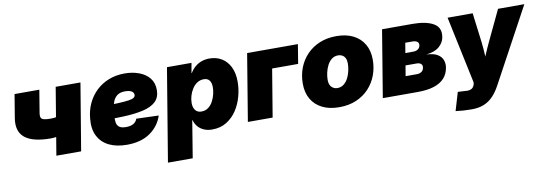

<svg xmlns="http://www.w3.org/2000/svg" viewBox="-57 -914 4233 1495"><g transform="rotate(-10 2060.0 -166.5)"><path d="M309.1 -140.1Q165.5 -140.1 103.5 -190.9Q41.5 -241.7 59.1 -346.2L89.4 -529.3H285.2L255.9 -351.6Q249.5 -314.9 264.9 -303.5Q280.3 -292 334 -292Q359.9 -292 392.1 -298.3Q424.3 -304.7 467.3 -318.4L442.4 -166.5Q432.6 -161.1 407.7 -154.8Q382.8 -148.4 355.2 -144.3Q327.6 -140.1 309.1 -140.1ZM326.7 0 414.6 -529.3H610.4L522.5 0Z M884.3 11.7Q801.3 11.7 742.7 -17.1Q684.1 -45.9 655.8 -101.8Q627.4 -157.7 635.7 -237.8Q641.1 -302.7 666.7 -357.7Q692.4 -412.6 734.9 -453.1Q777.3 -493.7 834.5 -516.1Q891.6 -538.6 960.4 -538.6Q1022.5 -538.6 1073.7 -519.5Q1125 -500.5 1155.5 -462.9Q1186 -425.3 1186 -369.1Q1186 -310.5 1151.1 -277.3Q1116.2 -244.1 1051 -229Q985.8 -213.9 894.8 -210.2Q803.7 -206.5 690.9 -206.5L709 -316.9Q806.2 -316.9 865.5 -319.3Q924.8 -321.8 955.8 -326.7Q986.8 -331.5 997.8 -340.1Q1008.8 -348.6 1008.8 -360.8Q1008.8 -379.9 991 -390.4Q973.1 -400.9 939.9 -400.9Q900.4 -400.9 877.9 -384Q855.5 -367.2 845 -340.6Q834.5 -314 830.8 -285.2Q827.1 -256.3 825.2 -231.9Q822.3 -200.2 825.9 -176Q829.6 -151.9 846.7 -138.7Q863.8 -125.5 900.4 -125.5Q937.5 -125.5 959.7 -138.9Q981.9 -152.3 989.3 -175.8L1166 -169.9Q1139.6 -88.4 1067.6 -38.3Q995.6 11.7 884.3 11.7Z M1172.9 204.1 1294.4 -529.3H1488.3L1474.6 -450.7H1477.1Q1494.1 -479 1517.1 -498.5Q1540 -518.1 1568.8 -528.3Q1597.7 -538.6 1631.3 -538.6Q1685.5 -538.6 1727.3 -513.4Q1769 -488.3 1793 -439.9Q1816.9 -391.6 1816.9 -322.8Q1816.9 -265.6 1801 -207Q1785.2 -148.4 1753.2 -99.6Q1721.2 -50.8 1672.6 -20.5Q1624 9.8 1558.6 9.8Q1520 9.8 1491.5 -3.2Q1462.9 -16.1 1444.8 -38.1Q1426.8 -60.1 1419.4 -87.9H1416.5L1368.7 204.1ZM1499.5 -142.6Q1530.8 -142.6 1553.5 -159.4Q1576.2 -176.3 1590.6 -202.9Q1605 -229.5 1612.1 -259Q1619.1 -288.6 1619.1 -313.5Q1619.1 -348.6 1604.5 -367.9Q1589.8 -387.2 1560.1 -387.2Q1530.8 -387.2 1507.6 -372.1Q1484.4 -356.9 1468.3 -331.8Q1452.1 -306.6 1443.6 -277.6Q1435.1 -248.5 1435.1 -220.7Q1435.1 -184.1 1452.1 -163.3Q1469.2 -142.6 1499.5 -142.6Z M2329.6 -529.3 2304.7 -377H2099.1L2036.6 0H1840.8L1928.2 -529.3Z M2563 10.7Q2484.9 10.7 2429 -17.3Q2373 -45.4 2343.3 -96.9Q2313.5 -148.4 2313.5 -218.3Q2313.5 -285.6 2335.9 -343.8Q2358.4 -401.9 2400.6 -445.8Q2442.9 -489.7 2502 -514.2Q2561 -538.6 2633.8 -538.6Q2711.9 -538.6 2767.6 -510.5Q2823.2 -482.4 2853 -430.9Q2882.8 -379.4 2882.8 -309.6Q2882.8 -244.6 2861.3 -186.8Q2839.8 -128.9 2798.3 -84.5Q2756.8 -40 2697.5 -14.6Q2638.2 10.7 2563 10.7ZM2573.7 -138.7Q2603.5 -138.7 2625 -156Q2646.5 -173.3 2660.2 -200.2Q2673.8 -227.1 2680.2 -257.6Q2686.5 -288.1 2686.5 -314.5Q2686.5 -339.4 2678 -356Q2669.4 -372.6 2655 -380.6Q2640.6 -388.7 2623 -388.7Q2592.8 -388.7 2571.3 -371.8Q2549.8 -355 2536.1 -328.1Q2522.5 -301.3 2515.9 -271.2Q2509.3 -241.2 2509.3 -214.4Q2509.3 -176.8 2528.1 -157.7Q2546.9 -138.7 2573.7 -138.7Z M2907.7 0 2995.1 -529.3H3233.4Q3343.3 -529.3 3401.1 -495.6Q3459 -461.9 3446.3 -387.7Q3439.9 -346.7 3404.8 -315.2Q3369.6 -283.7 3301.3 -275.9Q3358.9 -273.4 3389.2 -254.2Q3419.4 -234.9 3429 -206.5Q3438.5 -178.2 3433.1 -148.4Q3425.3 -100.1 3395.3 -66.9Q3365.2 -33.7 3312.5 -16.8Q3259.8 0 3183.1 0ZM3112.3 -137.7H3199.7Q3223.6 -137.7 3238.5 -148.2Q3253.4 -158.7 3256.8 -178.7Q3260.3 -198.7 3248.5 -209.5Q3236.8 -220.2 3212.9 -220.2H3126ZM3141.6 -315.4H3204.1Q3227.1 -315.4 3241.7 -325.9Q3256.3 -336.4 3259.3 -354.5Q3262.7 -373.5 3249.8 -384Q3236.8 -394.5 3211.4 -394.5H3154.8Z M3448.2 197.8 3491.2 53.2 3545.4 56.2Q3568.8 59.6 3585.2 55.4Q3601.6 51.3 3611.3 40Q3621.1 28.8 3624.5 11.7L3625 0L3513.2 -529.3H3711.4L3740.7 -296.9Q3747.1 -242.7 3749.5 -188Q3752 -133.3 3755.4 -73.7H3708Q3730.5 -133.3 3753.4 -188.5Q3776.4 -243.7 3801.8 -296.9L3912.1 -529.3H4120.1L3801.8 58.6Q3776.4 106 3745.1 138.9Q3713.9 171.9 3672.4 189Q3630.9 206.1 3574.7 206.1Q3542 206.1 3508.8 203.9Q3475.6 201.7 3448.2 197.8Z"/></g></svg>

Font: Inter 24pt Black
Style: Italic
Weight: 900
Italic angle: -9.3988°
Designer: Rasmus Andersson
Foundry: rsms
Version: Version 4.001;git-66647c0bb